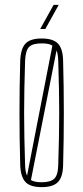

<svg xmlns="http://www.w3.org/2000/svg" viewBox="-20 -763 342 788"><path d="M151 5Q104 5 84.5 -16Q65 -37 63 -85Q57 -300 63 -514Q65 -563 84.5 -584Q104 -605 151 -605Q198 -605 218 -584Q238 -563 239 -514Q245 -300 239 -85Q238 -37 218 -16Q198 5 151 5ZM83 -85Q84 -57 91 -42L195 -576Q181 -585 151 -585Q114 -585 99.5 -570.5Q85 -556 83 -514Q81 -451 80 -399Q79 -347 79 -299.5Q79 -252 80 -200Q81 -148 83 -85ZM151 -15Q187 -15 202.5 -29.5Q218 -44 219 -85Q221 -148 222 -200Q223 -252 223 -299.5Q223 -347 222 -399Q221 -451 219 -514Q218 -542 212 -556L107 -24Q122 -15 151 -15ZM145 -644 200 -743H221L166 -644Z"/></svg>

Font: Big Shoulders Display Thin
Style: Regular
Weight: 100
Designer: Patric King
Foundry: XO Type Co
Version: Version 1.000; ttfautohint (v1.8.2)